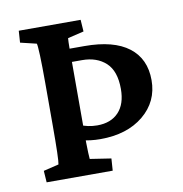

<svg xmlns="http://www.w3.org/2000/svg" viewBox="-60 -517 546 573"><g transform="rotate(-10 213.0 -230.0)"><path d="M36.6 0 34.2 -35.2 80.6 -46.4Q84 -60.5 84 -165.5V-293.5Q84 -344.7 82.8 -376.5Q81.5 -408.2 79.6 -412.6L30.8 -424.3L33.2 -460H220.7L223.1 -424.3L174.3 -412.6Q173.8 -408.7 173.6 -400.6Q173.3 -392.6 173.3 -382.3V-354.5L152.3 -380.9H218.3Q306.6 -380.9 352.3 -345.9Q397.9 -311 397.9 -246.1Q397.9 -181.2 348.1 -140.1Q298.3 -99.1 217.3 -99.1Q202.1 -99.1 188 -100.8Q173.8 -102.5 162.1 -105.5V-151.9Q173.8 -147 187.3 -144Q200.7 -141.1 215.3 -141.1Q256.8 -141.1 280 -165.8Q303.2 -190.4 303.2 -236.3Q303.2 -290.5 275.9 -315.7Q248.5 -340.8 204.1 -340.8H173.3V-97.2Q173.3 -79.6 174.1 -65.7Q174.8 -51.8 175.3 -46.4L239.3 -36.6L236.8 0Z"/></g></svg>

Font: Lateef Medium
Style: Regular
Weight: 500
Designer: SIL International
Foundry: SIL International
Version: Version 4.200